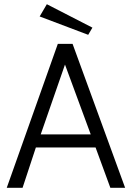

<svg xmlns="http://www.w3.org/2000/svg" viewBox="-20 -890 625 910"><path d="M418 -759 398 -725 168 -812 202 -870ZM503 0 433 -191H150L87 0H12L254 -682H324L573 0ZM173 -253H410L288 -584Z"/></svg>

Font: Didact Gothic
Style: Regular
Weight: 400
Designer: Daniel Johnson
Foundry: Daniel Johnson
Version: Version 2.101;PS 002.101;hotconv 1.0.88;makeotf.lib2.5.64775